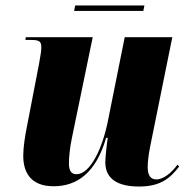

<svg xmlns="http://www.w3.org/2000/svg" viewBox="-20 -672 692 702"><path d="M251 -632H504L508 -652H255ZM488 10C569 10 603 -22 635 -63L629 -70C608 -41 578 -16 552 -16C531 -16 520 -30 520 -61C520 -80 523 -105 529 -136L610 -536H436L376 -237C355 -127 309 -35 260 -35C242 -35 232 -46 232 -75C232 -94 235 -131 243 -168L319 -536H74L73 -526H95C128 -526 131 -517 131 -498C131 -487 129 -473 123 -440L79 -212C72 -178 65 -134 65 -103C65 -43 91 9 176 9C259 9 330 -37 368 -168H374C372 -158 365 -98 365 -79C365 -34 390 10 488 10Z"/></svg>

Font: Noto Serif Display Condensed Black
Style: Italic
Weight: 900
Width: 3
Italic angle: -12°
Designer: Monotype Design Team
Foundry: Monotype Imaging Inc.
Version: Version 2.009